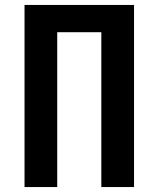

<svg xmlns="http://www.w3.org/2000/svg" viewBox="-20 -755 640 775"><path d="M79 0V-735H521V0H389V-625H211V0Z"/></svg>

Font: Iosevka Custom XBdEx
Style: Regular
Weight: 800
Width: 7
Monospace: yes
Designer: Belleve Invis
Foundry: Belleve Invis
Version: Version 11.2.4; ttfautohint (v1.8.4)